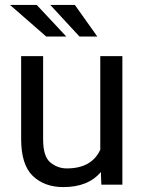

<svg xmlns="http://www.w3.org/2000/svg" viewBox="-20 -759 591 789"><path d="M396.5 0 394.5 -52.2Q342.8 9.8 240.2 9.8Q162.6 9.8 114.7 -36.1Q66.9 -82 66.9 -187.5V-528.3H157.2V-186.5Q157.2 -115.2 187.3 -91.1Q217.3 -66.9 254.4 -66.9Q356.4 -66.9 392.1 -143.6V-528.3H482.9V0ZM130.9 -738.8 252.4 -608.9H169.9L21 -738.8ZM287.6 -738.8 379.9 -608.9H306.6L186.5 -738.8Z"/></svg>

Font: Roboto21382017
Style: Regular
Weight: 400
Designer: Christian Robertson
Foundry: Google
Version: Version 2.138; 2017